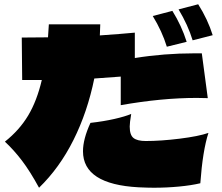

<svg xmlns="http://www.w3.org/2000/svg" viewBox="-20 -878 1040 900"><path d="M883 -689Q861 -761 817 -834L909 -858Q954 -787 977 -713ZM762 -659Q740 -731 696 -803L788 -827Q831 -758 855 -682ZM546 -519 422 -510Q390 -353 324.5 -222Q259 -91 163 2Q121 -75 83 -125Q45 -175 3 -214Q71 -268 112 -336.5Q153 -405 176 -503H84L82 -702L205 -703L209 -764H450Q450 -746 448 -712Q550 -719 612 -725V-606Q750 -628 890 -628H926L954 -418Q937 -419 902 -419Q738 -419 546 -385ZM588 -285Q588 -245 606 -231Q624 -217 663 -217Q734 -217 822.5 -228Q911 -239 957 -255Q930 -171 919 -19Q877 -9 819 -3.5Q761 2 701 2Q674 2 630 0Q369 -14 369 -169Q369 -226 404 -302Q466 -309 516.5 -320.5Q567 -332 595 -344Q588 -302 588 -285Z"/></svg>

Font: Mantou Sans
Style: Regular
Weight: 400
Designer: Mant0u / artakana
Foundry: Mant0u / artakana
Version: Version 1.001;October 22, 2023;FontCreator 14.0.0.2901 64-bi